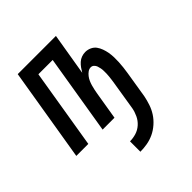

<svg xmlns="http://www.w3.org/2000/svg" viewBox="-203 -652 1006 1006"><g transform="rotate(-45 300.0 -149.0)"><path d="M258 222V145Q281 145 304 138Q327 131 345.5 114.5Q364 98 374.5 75.5Q385 53 389 31L415 -130Q417 -140 418 -150.5Q419 -161 420.5 -171.5Q422 -182 422 -192Q422 -202 422 -212.5Q422 -223 420 -233Q418 -243 415 -252Q412 -261 404.5 -268Q397 -275 387 -275Q375 -275 364.5 -267.5Q354 -260 346 -249.5Q338 -239 333 -227.5Q328 -216 324.5 -204Q321 -192 318.5 -180Q316 -168 314 -157L288 0H200L273 -443H167L94 0H5L91 -520H374L335 -286Q342 -298 350.5 -310Q359 -322 370 -332Q381 -342 395 -347Q409 -352 423 -352Q441 -352 457 -344.5Q473 -337 482.5 -324Q492 -311 498 -294.5Q504 -278 507 -260.5Q510 -243 510.5 -225.5Q511 -208 510 -190Q509 -172 507 -153.5Q505 -135 502 -117L478 31Q473 56 464.5 81.5Q456 107 441.5 129.5Q427 152 405.5 171Q384 190 359.5 201.5Q335 213 309 217.5Q283 222 258 222Z"/></g></svg>

Font: Iosevka Md Ex Obl
Style: Regular
Weight: 500
Width: 7
Italic angle: -9°
Monospace: yes
Designer: Belleve Invis
Foundry: Belleve Invis
Version: Version 32.5.0; ttfautohint (v1.8.4)